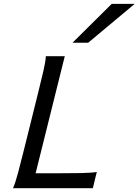

<svg xmlns="http://www.w3.org/2000/svg" viewBox="-20 -996 733 1016"><path d="M277.8 -79.1Q350.6 -79.1 406 -80.1Q461.4 -81.1 492.2 -85.9L471.2 0H48.8Q61.5 -28.8 75.9 -82.8Q90.3 -136.7 107.9 -208L178.2 -490.7Q195.8 -561.5 208.5 -615.5Q221.2 -669.4 222.7 -698.7H322.8L168.5 -79.1ZM692.9 -975.6 446.8 -770H363.8L571.3 -975.6Z"/></svg>

Font: Andika New Basic
Style: Italic
Weight: 400
Italic angle: -14°
Designer: Victor Gaultney, Annie Olsen, Julie Remington, Don Collingsworth, Eric Hays
Foundry: SIL International
Version: Version 5.500